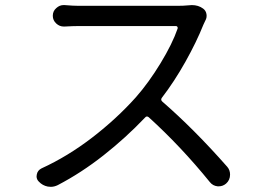

<svg xmlns="http://www.w3.org/2000/svg" viewBox="-20 -722 1040 751"><path d="M717.8 -701.2Q724.6 -702.1 730.5 -702.1Q755.9 -702.1 774.4 -688.5Q785.2 -680.7 787.6 -667Q790 -653.3 783.2 -641.6Q778.3 -631.8 775.4 -625Q749 -558.6 705.6 -481Q662.1 -403.3 613.3 -339.8Q607.4 -332 614.3 -325.2Q739.3 -216.8 869.1 -69.3Q879.9 -56.6 879.9 -39.1Q879.9 -17.6 864.3 -3.9Q851.6 6.8 835.9 6.8Q833 6.8 831.1 6.8Q812.5 4.9 800.8 -9.8Q687.5 -149.4 561.5 -263.7Q553.7 -269.5 547.9 -262.7Q471.7 -182.6 384.8 -114.3Q297.9 -45.9 206.1 2Q192.4 8.8 178.7 8.8Q172.9 8.8 167 7.8Q146.5 3.9 131.8 -11.7Q123 -20.5 123 -32.2Q123 -36.1 124 -40Q127 -55.7 142.6 -63.5Q245.1 -110.4 340.8 -184.1Q436.5 -257.8 511.7 -341.8Q561.5 -398.4 607.9 -474.6Q654.3 -550.8 674.8 -610.4Q675.8 -614.3 673.8 -617.2Q671.9 -620.1 668 -620.1H288.1Q266.6 -620.1 232.4 -618.2Q231.4 -618.2 229.5 -618.2Q212.9 -618.2 200.2 -629.9Q186.5 -642.6 186.5 -660.2Q186.5 -678.7 200.2 -690.4Q212.9 -702.1 228.5 -702.1Q230.5 -702.1 232.4 -702.1Q267.6 -699.2 288.1 -699.2H673.8Q697.3 -699.2 717.8 -701.2Z"/></svg>

Font: Gen Jyuu GothicX Regular
Style: Regular
Weight: 400
Designer: [Source Han Sans]
Ryoko NISHIZUKA  (kana & ideographs); Paul D. Hunt (Latin, Greek & Cyrillic); Wenlong ZHANG  (bopomofo
Version: Version 1.002.20150607